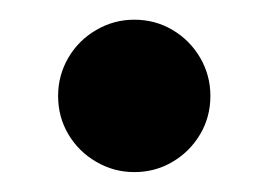

<svg xmlns="http://www.w3.org/2000/svg" viewBox="-20 -363 269 192"><path d="M38.1 -267.1Q38.1 -287.6 48.3 -305.2Q58.6 -322.8 76.2 -333Q93.8 -343.3 114.3 -343.3Q135.3 -343.3 152.6 -333Q169.9 -322.8 180.2 -305.2Q190.4 -287.6 190.4 -267.1Q190.4 -246.1 180.2 -228.8Q169.9 -211.4 152.6 -201.2Q135.3 -190.9 114.3 -190.9Q93.8 -190.9 76.2 -201.2Q58.6 -211.4 48.3 -228.8Q38.1 -246.1 38.1 -267.1Z"/></svg>

Font: Reddit Sans Fudge SemiBold
Style: Regular
Weight: 600
Designer: Stephen Hutchings
Foundry: Reddit
Version: Version 1.011